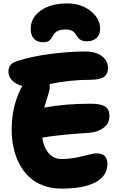

<svg xmlns="http://www.w3.org/2000/svg" viewBox="-20 -1029 724 1133"><path d="M377 -1008.8Q459 -1008.8 514.9 -964.1Q570.8 -919.4 570.8 -858.9Q570.8 -823.2 549.1 -804.2Q527.3 -785.2 492.2 -785.2Q450.7 -785.2 433.1 -817.9Q422.9 -835.9 408.7 -845.5Q394.5 -855 366.2 -855Q310.5 -855 293 -818.8Q283.2 -799.3 271.2 -789.6Q259.3 -779.8 236.8 -779.8Q199.7 -779.8 180.4 -800.5Q161.1 -821.3 161.1 -858.9Q161.1 -923.3 219.5 -966.1Q277.8 -1008.8 377 -1008.8ZM341.8 84Q283.7 84 235.1 65.7Q186.5 47.4 152.3 15.4Q118.2 -16.6 94.7 -60.8Q71.3 -105 60.1 -156.7Q48.8 -208.5 48.8 -266.1Q48.8 -389.6 98.1 -496.1Q105 -511.7 112.8 -522Q73.2 -531.2 51.5 -554.7Q29.8 -578.1 29.8 -605Q29.8 -629.4 40.8 -643.8Q51.8 -658.2 79.1 -668Q168 -696.8 278.8 -710.9Q389.6 -725.1 481 -725.1Q546.4 -725.1 581.8 -697.3Q617.2 -669.4 617.2 -627.9Q617.2 -593.3 593.8 -575.7Q570.3 -558.1 509.8 -558.1Q395.5 -558.1 272.9 -533.2Q273.9 -528.3 273.9 -515.1Q273.9 -503.9 269.3 -487.3Q264.6 -470.7 255.9 -443.1Q247.1 -415.5 241.2 -394Q365.2 -417 515.1 -417Q574.7 -417 600.3 -400.4Q626 -383.8 626 -345.2Q626 -301.8 592 -275.4Q558.1 -249 503.9 -245.1Q324.7 -233.9 229 -216.8Q237.8 -159.7 267.1 -125.2Q296.4 -90.8 341.8 -90.8Q387.7 -90.8 429.2 -99.1Q470.7 -107.4 501 -115.7Q531.2 -124 550.8 -124Q613.8 -124 613.8 -62Q613.8 8.8 543.9 46.4Q474.1 84 341.8 84Z"/></svg>

Font: Shantell Sans Irregular Bouncy
Style: Regular
Weight: 800
Designer: Stephen Nixon, Anya Danilova, Shantell Martin
Foundry: Arrow Type
Version: Version 1.006;[9816181b4]